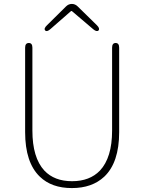

<svg xmlns="http://www.w3.org/2000/svg" viewBox="-20 -945 734 978"><path d="M183 -45Q108 -117 108 -272V-702Q108 -726 127 -726Q145 -726 145 -702V-280Q145 -142 206 -76Q257 -22 347 -22Q437 -22 489 -76Q551 -142 551 -280V-702Q551 -726 569 -726Q587 -726 587 -702V-272Q587 -117 511 -45Q449 13 346 13Q243 13 183 -45ZM237 -797Q219 -781 210 -790Q202 -800 219 -816L316 -912Q329 -925 346 -925Q363 -925 376 -912L474 -816Q490 -800 482 -790Q473 -781 455 -796L348 -887Q344 -891 340 -887Z"/></svg>

Font: Resource Han Rounded KR ExtraLight
Style: Regular
Weight: 250
Designer: Cyano Hao (round all glyphs); Ryoko NISHIZUKA 西塚涼子 (kana, bopomofo & ideographs); Paul D. Hunt (Latin, Greek & Cyrillic)
Foundry: Cyano Hao
Version: 0.990